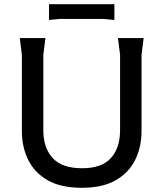

<svg xmlns="http://www.w3.org/2000/svg" viewBox="-20 -881 777 913"><path d="M369 12Q269 12 206.5 -24Q144 -60 114 -121Q84 -182 84 -258V-620L74 -700H196L186 -620V-262Q186 -178 230.5 -129.5Q275 -81 370 -81Q464 -81 507.5 -129.5Q551 -178 551 -262V-620L541 -700H663L653 -620V-258Q653 -182 623 -121Q593 -60 530.5 -24Q468 12 369 12ZM213 -861H524V-786L472 -791H265L213 -786Z"/></svg>

Font: AR One Sans Medium
Style: Regular
Weight: 500
Designer: Niteesh Yadav
Foundry: Niteesh Yadav
Version: Version 1.001;gftools[0.9.33]